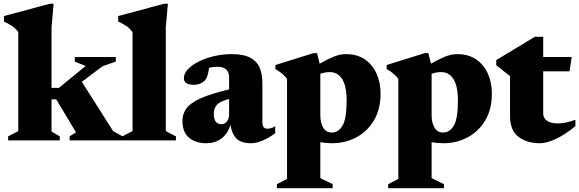

<svg xmlns="http://www.w3.org/2000/svg" viewBox="-30 -734 3028 1004"><path d="M239.5 -46 282.5 -21V0H12.5V-21L65.5 -48.5V-566.5Q52.5 -584 36.2 -595.8Q20 -607.5 -9.5 -621.5V-650L231 -714.5H250.5L239.5 -593V-274.5H278L418 -389L361 -412V-436H575.5V-412L506 -387.5L398 -306L561.5 -48.5L611 -21V0H334V-21L367.5 -42L264 -214.5H239.5Z M837 -48.5 890 -21V0H610V-21L663 -48.5V-566.5Q650 -584 633.8 -595.8Q617.5 -607.5 588 -621.5V-650L828.5 -714.5H848L837 -593Z M1409 -37.5Q1380 -15.5 1346.2 -0.2Q1312.5 15 1283 15Q1228.5 15 1204.5 -11.5Q1180.5 -38 1176 -80.5Q1158 -30.5 1125.2 -7.8Q1092.5 15 1048 15Q993 15 958.5 -13.8Q924 -42.5 924 -103Q924 -137.5 943.8 -165.8Q963.5 -194 1016.2 -218.5Q1069 -243 1168 -266.5V-330.5Q1168 -355.5 1153.2 -370.2Q1138.5 -385 1107.5 -385Q1084 -385 1063.5 -379.5Q1058.5 -348 1053.5 -334.2Q1048.5 -320.5 1041.5 -313.5Q1033.5 -304 1017.8 -297.2Q1002 -290.5 983.5 -290.5Q931.5 -290.5 931.5 -325Q931.5 -349 952.5 -371.8Q973.5 -394.5 1009.2 -412.2Q1045 -430 1089.5 -440.5Q1134 -451 1181 -451Q1245.5 -451 1280.5 -431.2Q1315.5 -411.5 1328.8 -377.8Q1342 -344 1342 -301.5V-93.5Q1342 -61 1368.5 -61Q1377 -61 1387.2 -63.8Q1397.5 -66.5 1409 -74ZM1088 -140.5Q1088 -110 1098.5 -97.2Q1109 -84.5 1127.5 -84.5Q1145 -84.5 1156.5 -99.2Q1168 -114 1168 -135V-217Q1116.5 -202.5 1102.2 -183.5Q1088 -164.5 1088 -140.5Z M1709.5 229V250H1418V229L1471 201.5V-321.5Q1449.5 -351 1410 -372.5V-394L1608.5 -456H1628L1641.5 -401Q1678 -422 1712.2 -436.5Q1746.5 -451 1779 -451Q1837.5 -451 1877.8 -423.5Q1918 -396 1939 -349.2Q1960 -302.5 1960 -245Q1960 -162.5 1925.2 -104.2Q1890.5 -46 1832.8 -15.5Q1775 15 1706 15Q1674 15 1645 9.5V197.5ZM1782.5 -208Q1782.5 -284.5 1759 -320.8Q1735.5 -357 1695 -357Q1684 -357 1671 -355Q1658 -353 1645 -348V-131.5Q1645 -92.5 1660 -66.8Q1675 -41 1704.5 -41Q1740 -41 1761.2 -77.2Q1782.5 -113.5 1782.5 -208Z M2291.5 229V250H2000V229L2053 201.5V-321.5Q2031.5 -351 1992 -372.5V-394L2190.5 -456H2210L2223.5 -401Q2260 -422 2294.2 -436.5Q2328.5 -451 2361 -451Q2419.5 -451 2459.8 -423.5Q2500 -396 2521 -349.2Q2542 -302.5 2542 -245Q2542 -162.5 2507.2 -104.2Q2472.5 -46 2414.8 -15.5Q2357 15 2288 15Q2256 15 2227 9.5V197.5ZM2364.5 -208Q2364.5 -284.5 2341 -320.8Q2317.5 -357 2277 -357Q2266 -357 2253 -355Q2240 -353 2227 -348V-131.5Q2227 -92.5 2242 -66.8Q2257 -41 2286.5 -41Q2322 -41 2343.2 -77.2Q2364.5 -113.5 2364.5 -208Z M2810.5 -140.5Q2810.5 -117 2830.2 -102.8Q2850 -88.5 2886.5 -88.5Q2926.5 -88.5 2979 -107.5V-74.5Q2923.5 -29 2875.8 -7Q2828 15 2794.5 15Q2725.5 15 2681.2 -18.5Q2637 -52 2637 -128V-336L2565 -393V-420Q2592.5 -436.5 2629.8 -458.8Q2667 -481 2703.8 -503.5Q2740.5 -526 2766 -541.5H2810.5V-436H2959.5L2948.5 -361H2810.5Z"/></svg>

Font: Newsreader 16pt ExtraBold
Style: Regular
Weight: 800
Designer: Hugues Gentile
Foundry: Production Type
Version: Version 1.003; ttfautohint (v1.8.3)